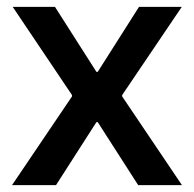

<svg xmlns="http://www.w3.org/2000/svg" viewBox="-20 -541 567 561"><path d="M265.6 -184.1H261.7L143.6 0H15.1L190.4 -259.3V-263.2L17.1 -521H140.6L261.7 -331.1H265.6L386.2 -521H511.2L336.9 -263.2V-259.3L511.7 0H383.8Z"/></svg>

Font: Reddit Sans SemiBold
Style: Regular
Weight: 600
Designer: Stephen Hutchings
Foundry: Reddit
Version: Version 1.013